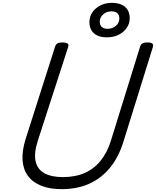

<svg xmlns="http://www.w3.org/2000/svg" viewBox="-20 -1314 1099 1353"><path d="M415 19Q332 19 272 -4.5Q212 -28 178 -73Q144 -118 139 -184Q134 -250 161 -336L369 -988Q374 -1002 385.5 -1008.5Q397 -1015 421 -1015Q444 -1015 455 -1008Q466 -1001 461 -985L247 -324Q218 -235 231 -177.5Q244 -120 293.5 -93Q343 -66 423 -66Q511 -66 577.5 -95.5Q644 -125 690 -182.5Q736 -240 762 -324L968 -988Q973 -1002 984.5 -1008.5Q996 -1015 1019 -1015Q1067 -1015 1058 -985L849 -313Q815 -204 753.5 -130Q692 -56 607 -18.5Q522 19 415 19ZM733 -1051Q693 -1051 665.5 -1064Q638 -1077 624 -1101Q610 -1125 610 -1158Q610 -1196 631 -1227Q652 -1258 688 -1276Q724 -1294 768 -1294Q809 -1294 837 -1281Q865 -1268 879.5 -1244Q894 -1220 894 -1186Q894 -1147 872.5 -1116.5Q851 -1086 815 -1068.5Q779 -1051 733 -1051ZM738 -1111Q773 -1111 797 -1132Q821 -1153 821 -1184Q821 -1208 807 -1221Q793 -1234 764 -1234Q731 -1234 707 -1212.5Q683 -1191 683 -1161Q683 -1137 697.5 -1124Q712 -1111 738 -1111Z"/></svg>

Font: Playwrite RO
Style: Regular
Weight: 400
Designer: Veronika Burian, José Scaglione
Foundry: TypeTogether
Version: Version 1.002